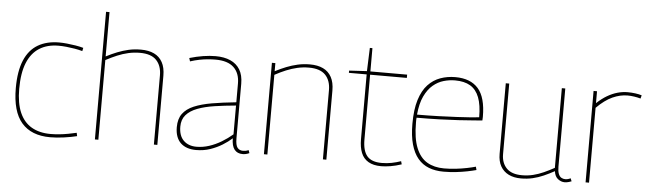

<svg xmlns="http://www.w3.org/2000/svg" viewBox="-47 -920 3750 1109"><g transform="rotate(5 1827.5 -365.0)"><path d="M47 -256Q47 -354 73.5 -417Q100 -480 151 -510Q202 -540 274 -540Q295 -540 319.5 -537.5Q344 -535 369 -531Q394 -527 415 -521L411 -502Q390 -508 366 -512Q342 -516 318 -518.5Q294 -521 272 -521Q207 -521 161 -492Q115 -463 91 -404Q67 -345 67 -253Q67 -170 90.5 -116Q114 -62 159.5 -35.5Q205 -9 270 -9Q293 -9 319 -11.5Q345 -14 371.5 -19Q398 -24 420 -29L424 -10Q392 -2 349.5 4Q307 10 269 10Q160 10 103.5 -55Q47 -120 47 -256Z M528 0V-740H548V-483Q581 -500 612.5 -512.5Q644 -525 677 -532.5Q710 -540 748 -540Q793 -540 824.5 -525Q856 -510 873 -479Q890 -448 890 -401V0H870V-401Q870 -457 839.5 -489Q809 -521 744 -521Q709 -521 676.5 -513.5Q644 -506 613 -493Q582 -480 548 -462V0Z M993 -112Q993 -160 1015 -190Q1037 -220 1079.5 -238Q1122 -256 1183 -266.5Q1244 -277 1323 -285V-394Q1323 -454 1288 -487Q1253 -520 1182 -520Q1162 -520 1138.5 -518Q1115 -516 1089.5 -511Q1064 -506 1036 -497L1030 -516Q1071 -528 1109 -534Q1147 -540 1181 -540Q1231 -540 1267 -524Q1303 -508 1322.5 -476Q1342 -444 1342 -394V-78Q1342 -38 1353.5 -23.5Q1365 -9 1386 -9Q1394 -9 1401.5 -10.5Q1409 -12 1418 -16L1424 1Q1413 6 1403.5 8Q1394 10 1385 10Q1354 10 1337.5 -11Q1321 -32 1321 -76Q1298 -55 1266.5 -35.5Q1235 -16 1197 -3Q1159 10 1115 10Q1087 10 1064.5 2.5Q1042 -5 1026 -20Q1010 -35 1001.5 -58Q993 -81 993 -112ZM1013 -117Q1013 -64 1041 -36.5Q1069 -9 1116 -9Q1153 -9 1189.5 -21Q1226 -33 1260 -53.5Q1294 -74 1323 -99V-266Q1256 -260 1199.5 -251.5Q1143 -243 1101 -227Q1059 -211 1036 -184.5Q1013 -158 1013 -117Z M1508 0V-530H1528V-483Q1561 -500 1592.5 -512.5Q1624 -525 1657.5 -532.5Q1691 -540 1728 -540Q1773 -540 1804.5 -525Q1836 -510 1853 -479Q1870 -448 1870 -401V0H1850V-401Q1850 -457 1819.5 -489Q1789 -521 1724 -521Q1689 -521 1656.5 -513.5Q1624 -506 1592.5 -493Q1561 -480 1528 -462V0Z M2188 10Q2143 10 2114 -7Q2085 -24 2072 -56.5Q2059 -89 2059 -135V-511H1956V-524L2059 -530L2064 -665H2079V-530H2292V-511H2079V-135Q2079 -70 2105 -39.5Q2131 -9 2190 -9Q2220 -9 2247.5 -14.5Q2275 -20 2301 -29L2306 -11Q2273 0 2242.5 5Q2212 10 2188 10Z M2550 10Q2502 10 2464.5 -4.5Q2427 -19 2401 -50Q2375 -81 2361 -130.5Q2347 -180 2347 -250Q2347 -333 2364.5 -389Q2382 -445 2413 -478Q2444 -511 2484.5 -525.5Q2525 -540 2571 -540Q2659 -540 2704 -489Q2749 -438 2749 -325Q2749 -321 2748.5 -314.5Q2748 -308 2748 -304Q2731 -303 2696 -300Q2661 -297 2611.5 -294Q2562 -291 2500.5 -289Q2439 -287 2368 -287Q2367 -280 2367 -273Q2367 -266 2367 -259Q2367 -167 2389.5 -112Q2412 -57 2453 -33Q2494 -9 2551 -9Q2586 -9 2620 -13Q2654 -17 2683.5 -23Q2713 -29 2734 -35L2739 -16Q2717 -10 2687 -4Q2657 2 2622 6Q2587 10 2550 10ZM2369 -305Q2434 -305 2493.5 -307Q2553 -309 2601.5 -311.5Q2650 -314 2683 -316.5Q2716 -319 2728 -321Q2728 -392 2711 -436Q2694 -480 2659.5 -500.5Q2625 -521 2571 -521Q2538 -521 2505 -511.5Q2472 -502 2443.5 -478Q2415 -454 2395 -412Q2375 -370 2369 -305Z M2999 10Q2957 10 2927 -5Q2897 -20 2880.5 -49Q2864 -78 2864 -121V-530H2884V-121Q2884 -70 2913.5 -39.5Q2943 -9 3003 -9Q3037 -9 3067.5 -16.5Q3098 -24 3128 -37.5Q3158 -51 3189 -68V-530H3209V-76Q3209 -51 3215 -35.5Q3221 -20 3231.5 -14Q3242 -8 3254 -8Q3270 -8 3285 -16L3292 1Q3284 4 3277.5 6Q3271 8 3264.5 9Q3258 10 3252 10Q3232 10 3213.5 -4Q3195 -18 3191 -49Q3160 -32 3129.5 -18.5Q3099 -5 3067 2.5Q3035 10 2999 10Z M3393 -530V-461Q3423 -489 3452 -506Q3481 -523 3510.5 -531.5Q3540 -540 3570 -540Q3593 -540 3615 -537Q3637 -534 3652 -529L3647 -510Q3630 -515 3609.5 -518Q3589 -521 3571 -521Q3528 -521 3484 -501Q3440 -481 3393 -434V0H3373V-530Z"/></g></svg>

Font: Georama ExtraCondensed Thin Thin
Style: Regular
Weight: 250
Version: Version 1.001